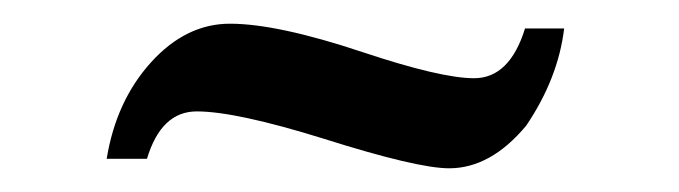

<svg xmlns="http://www.w3.org/2000/svg" viewBox="-20 -383 573 162"><path d="M70 -249Q78 -298 107.5 -330.5Q137 -363 174 -363Q214 -363 286 -339Q352 -317 380 -317Q410 -317 423 -359H456Q451 -317 424 -277Q394 -241 359 -241Q332 -241 253 -266Q179 -289 146 -289Q116 -289 104 -249Z"/></svg>

Font: Libre Baskerville
Style: Italic
Weight: 400
Italic angle: -15°
Designer: Pablo Impallari, Rodrigo Fuenzalida
Foundry: Pablo Impallari, Rodrigo Fuenzalida
Version: Version 1.051;Glyphs 3.2.3 (3260)